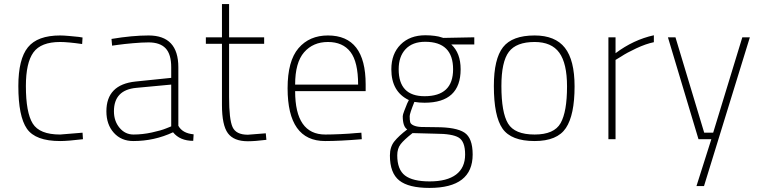

<svg xmlns="http://www.w3.org/2000/svg" viewBox="-20 -683 3738 942"><path d="M275 -509Q292 -509 319.5 -506.5Q347 -504 366 -502L385 -499L383 -467Q313 -477 275 -477Q181 -477 144 -426Q107 -375 107 -261Q107 -131 140.5 -77Q174 -23 275 -23L385 -32L387 0Q313 9 275 9Q154 9 112 -51.5Q70 -112 70 -261Q70 -393 117 -451Q164 -509 275 -509Z M855 -353V-66Q875 -29 930 -24L928 8Q863 8 829 -34Q737 9 634 9Q575 9 538.5 -31.5Q502 -72 502 -137Q502 -268 645 -283L820 -301V-353Q820 -417 792.5 -446Q765 -475 709 -475Q677 -475 632 -471Q587 -467 559 -463L530 -459L527 -492Q629 -509 709 -509Q855 -509 855 -353ZM820 -268 649 -252Q539 -242 539 -137Q539 -89 566.5 -56Q594 -23 635 -23Q679 -23 725 -33Q771 -43 795 -53L820 -63Z M1276 -468H1104V-206Q1104 -97 1121 -59.5Q1138 -22 1196 -22L1284 -29L1287 3Q1231 10 1196 10Q1127 10 1098 -29.5Q1069 -69 1069 -168V-468H990V-500H1069V-663H1104V-500H1276Z M1576 -23Q1607 -23 1651.5 -25Q1696 -27 1725 -30L1753 -32L1755 0Q1648 9 1575 9Q1391 9 1391 -250Q1391 -384 1444.5 -446.5Q1498 -509 1589 -509Q1774 -509 1774 -269V-236H1428Q1428 -23 1576 -23ZM1428 -268H1737Q1737 -379 1699.5 -428Q1662 -477 1589 -477Q1516 -477 1472 -426.5Q1428 -376 1428 -268Z M2087 239Q1985 239 1939 202.5Q1893 166 1893 80Q1893 38 1914.5 11Q1936 -16 1978 -48Q1956 -62 1956 -113Q1956 -120 1963.5 -139.5Q1971 -159 1978 -176L1986 -192Q1900 -233 1900 -343Q1900 -419 1945.5 -464.5Q1991 -510 2067 -510Q2091 -510 2113 -507Q2135 -504 2145 -500L2155 -497L2307 -500V-465H2194Q2240 -423 2240 -343Q2240 -179 2063 -179Q2037 -179 2013 -183Q1990 -126 1990 -113Q1990 -93 1992.5 -83.5Q1995 -74 2009.5 -67.5Q2024 -61 2047 -60Q2070 -59 2119 -59Q2218 -59 2258.5 -32.5Q2299 -6 2299 75Q2299 239 2087 239ZM2117 -27 2004 -30Q1962 3 1945.5 24.5Q1929 46 1929 79Q1929 149 1967 178Q2005 207 2088 207Q2173 207 2217.5 173.5Q2262 140 2262 75Q2262 11 2230.5 -8Q2199 -27 2117 -27ZM2063 -211Q2203 -211 2203 -343Q2203 -478 2066 -478Q2004 -478 1970 -442Q1936 -406 1936 -343Q1936 -211 2063 -211Z M2603 -509Q2704 -509 2751.5 -448.5Q2799 -388 2799 -259Q2799 -119 2756.5 -55Q2714 9 2603 9Q2488 9 2445.5 -52Q2403 -113 2403 -261Q2403 -394 2448 -451.5Q2493 -509 2603 -509ZM2603 -23Q2699 -23 2730.5 -79Q2762 -135 2762 -259Q2762 -372 2724 -424.5Q2686 -477 2603 -477Q2513 -477 2476.5 -428.5Q2440 -380 2440 -261Q2440 -131 2472.5 -77Q2505 -23 2603 -23Z M2965 0V-500H3000V-422Q3088 -488 3188 -510V-476Q3149 -468 3102 -446Q3055 -424 3028 -406L3000 -389V0Z M3257 -500H3294L3435 -32H3479L3622 -500H3659L3434 230H3397L3470 0H3407Z"/></svg>

Font: TitilliumMaps29L
Style: 1 wt
Weight: 100
Designer: Campivisivi
Foundry: Accademia di Belle Arti di Urbino and students of MA course of Visual design
Version: Version 001.001